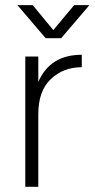

<svg xmlns="http://www.w3.org/2000/svg" viewBox="-20 -717 363 737"><path d="M155.3 -570.3Q127.9 -601.6 46.9 -697.3Q61.5 -697.3 105.5 -697.3Q125 -672.9 184.6 -601.6Q205.1 -626 264.6 -697.3Q279.3 -697.3 323.2 -697.3Q295.9 -665 214.8 -570.3Q200.2 -570.3 155.3 -570.3ZM127 -402.3Q171.9 -506.8 293.9 -506.8Q293.9 -491.2 293.9 -459Q222.7 -459 174.8 -413.1Q127 -368.2 127 -278.3Q127 -185.5 127 0Q114.3 0 77.1 0Q77.1 -125 77.1 -500Q89.8 -500 127 -500Q127 -475.6 127 -402.3Z"/></svg>

Font: LeFont
Style: ExtraLight
Weight: 200
Designer: Leryon MEDIA
Version: Version 1.0